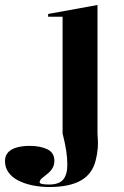

<svg xmlns="http://www.w3.org/2000/svg" viewBox="-140 -535 496 770"><path d="M58 215Q21 215 -11.5 208Q-44 201 -68.5 188Q-93 175 -106.5 155.5Q-120 136 -120 111Q-120 89 -107 75.5Q-94 62 -71.5 56Q-49 50 -21 50Q21 50 49.5 63.5Q78 77 78 110Q78 128 69.5 141Q61 154 49 163Q37 172 28 180Q19 188 19 196Q19 200 27.5 202.5Q36 205 57 205Q97 205 113.5 185Q130 165 130 126Q130 100 126 72Q122 44 111 0V-468H53V-479L251 -515V0Q254 34 252 59Q250 84 244 107Q231 162 185 188.5Q139 215 58 215Z"/></svg>

Font: Kalnia Medium
Style: Regular
Weight: 500
Designer: Frida Medrano
Foundry: Frida Medrano
Version: Version 1.105